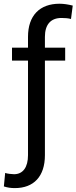

<svg xmlns="http://www.w3.org/2000/svg" viewBox="-38 -780 404 1014"><path d="M306.2 -528.3H199.2V-585.4C199.2 -649.9 229.5 -685.1 286.6 -685.1C306.6 -685.1 322.8 -683.6 336.9 -679.7L346.2 -750.5C322.8 -756.3 299.3 -760.3 276.4 -760.3C171.9 -760.3 109.9 -698.2 109.9 -585.4V-528.3H25.4V-460H109.9V39.6C109.9 103 83.5 140.1 36.1 140.1C25.4 140.1 -1.5 137.2 -10.7 133.3L-17.6 204.6C2.4 210.9 19 213.4 40.5 213.4C140.1 213.4 199.2 151.9 199.2 39.6V-460H306.2Z"/></svg>

Font: Bert Sans
Style: Regular
Weight: 400
Designer: Christian Robertson (Google), Cristiano Sobral
Foundry: Google, Cristiano Sobral
Version: Version 3.101